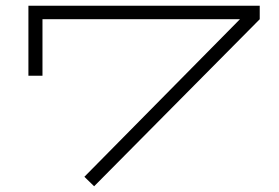

<svg xmlns="http://www.w3.org/2000/svg" viewBox="-20 -636 971 669"><path d="M885 -616V-569L308 13L274 -20L816 -569H128V-372H79V-616Z"/></svg>

Font: BioRhyme Expanded Light
Style: Regular
Weight: 300
Width: 7
Designer: Aoife Mooney
Foundry: Aoife Mooney Type
Version: Version 1.001